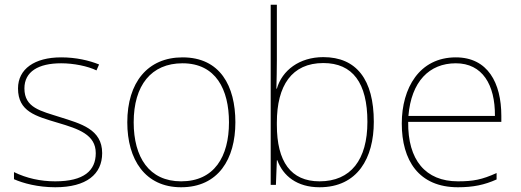

<svg xmlns="http://www.w3.org/2000/svg" viewBox="-20 -780 2196 810"><path d="M411 -134C411 -235 321 -258 233 -286C152 -312 83 -325 83 -407C83 -478 142 -513 238 -513C291 -513 350 -501 387 -483L398 -508C356 -525 301 -538 238 -538C126 -538 56 -489 56 -407C56 -309 131 -290 224 -262C312 -236 384 -212 384 -134C384 -60 334 -15 213 -15C151 -15 92 -28 39 -54V-24C77 -7 140 10 213 10C345 10 411 -45 411 -134Z M973 -264C973 -417 909 -538 750 -538C603 -538 517 -432 517 -264C517 -107 592 10 744 10C901 10 973 -109 973 -264ZM544 -264C544 -420 618 -513 750 -513C891 -513 946 -402 946 -264C946 -119 884 -15 744 -15C609 -15 544 -117 544 -264Z M1148 -525V-760H1122V0H1144L1148 -104H1150C1174 -38 1233 10 1328 10C1489 10 1557 -114 1557 -266C1557 -444 1484 -539 1344 -539C1243 -539 1170 -483 1148 -406H1146C1147 -439 1148 -493 1148 -525ZM1344 -514C1468 -514 1530 -430 1530 -266C1530 -106 1460 -15 1328 -15C1207 -15 1148 -98 1148 -253V-263C1148 -419 1211 -514 1344 -514Z M1903 -538C1749 -538 1675 -408 1675 -259C1675 -104 1746 10 1912 10C1976 10 2024 0 2075 -23V-50C2013 -22 1976 -15 1912 -15C1775 -15 1700 -105 1702 -266H2095V-291C2095 -430 2038 -538 1903 -538ZM1903 -513C2015 -513 2069 -423 2068 -291H1703C1715 -436 1791 -513 1903 -513Z"/></svg>

Font: Noto Sans Telugu Thin
Style: Regular
Weight: 100
Designer: Jelle Bosma - Monotype Design Team
Foundry: Monotype Imaging Inc.
Version: Version 2.005